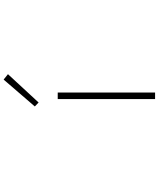

<svg xmlns="http://www.w3.org/2000/svg" viewBox="70 -930 860 1040"><g transform="rotate(-90 500.0 -410.0)"><path d="M483.4 0V-527.3H518.6V0ZM464.8 -630.9 443.4 -651.4 588.9 -820.3 618.2 -796.9Z"/></g></svg>

Font: Gen Shin Gothic Monospace ExtraLight
Style: Regular
Weight: 200
Designer: [Source Han Sans]
Ryoko NISHIZUKA  (kana & ideographs); Paul D. Hunt (Latin, Greek & Cyrillic); Wenlong ZHANG  (bopomofo
Version: Version 1.002.20150607